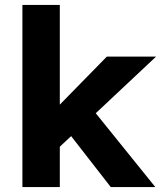

<svg xmlns="http://www.w3.org/2000/svg" viewBox="-20 -760 657 780"><path d="M71 0V-740H223V-335L414 -530H614L369 -300L611 0H430L269 -207L223 -164V0Z"/></svg>

Font: Readex Pro bold
Style: Bold
Weight: 700
Designer: Bonnie Shaver-Troup, Thomas Jockin
Foundry: Lexend
Version: Version 1.200; ttfautohint (v1.8.3)